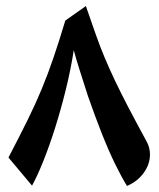

<svg xmlns="http://www.w3.org/2000/svg" viewBox="-20 -616 525 635"><path d="M86 -2 8 -95Q44 -164 70.5 -217.5Q97 -271 117.5 -320.5Q138 -370 156.5 -424Q175 -478 196 -548L264 -596Q283 -541 297.5 -500Q312 -459 327 -423.5Q342 -388 360 -350Q378 -312 403.5 -263Q429 -214 466 -146Q476 -127 476 -105Q476 -73 455.5 -44.5Q435 -16 400 -1Q382 -30 360.5 -74Q339 -118 316.5 -175Q294 -232 271 -298Q255 -348 243 -385.5Q231 -423 224 -450Q214 -386 198 -321Q182 -256 163 -195.5Q144 -135 124 -85Q104 -35 86 -2Z"/></svg>

Font: Noto Naskh Arabic
Style: Regular
Weight: 400
Designer: Monotype Design Team, David Williams, Mohamad Dakak and Nizar Qandah
Foundry: Monotype Imaging Inc.
Version: Version 2.013